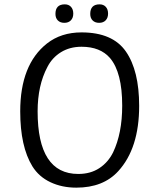

<svg xmlns="http://www.w3.org/2000/svg" viewBox="-20 -851 733 883"><path d="M340 -51Q396 -51 436.5 -77.5Q477 -104 500 -150Q542 -238 542 -365Q542 -518 486 -584Q441 -636 355 -636Q301 -636 260.5 -611Q220 -586 198 -543Q153 -458 153 -339Q153 -51 340 -51ZM331 12Q265 12 212 -13Q159 -38 129 -86Q73 -177 73 -339Q73 -554 196 -651Q261 -702 355 -702Q498 -702 559 -614Q620 -526 620 -364Q620 -169 524 -64Q455 12 331 12ZM235 -787Q235 -831 278 -831Q296 -831 306.5 -819.5Q317 -808 317 -788.5Q317 -769 306 -757.5Q295 -746 276 -746Q257 -746 246 -757Q235 -768 235 -787ZM395 -787Q395 -831 438 -831Q456 -831 466.5 -819.5Q477 -808 477 -788.5Q477 -769 466 -757.5Q455 -746 436 -746Q417 -746 406 -757Q395 -768 395 -787Z"/></svg>

Font: Ruluko
Style: Regular
Weight: 400
Designer: Ana Sanfelippo, Angelica Diaz, Meme Hernandez
Foundry: Ana Sanfelippo, Angelica Diaz y Meme Hernandez
Version: Version 1.001